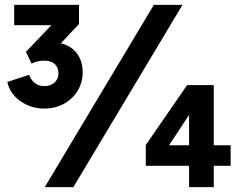

<svg xmlns="http://www.w3.org/2000/svg" viewBox="-20 -765 983 785"><path d="M10 -430 99 -459Q117 -413 161 -413Q187 -413 203 -427.5Q219 -442 219 -466Q219 -489 204 -503Q189 -517 161 -517Q132 -517 109 -505L86 -553L190 -662H38V-745H303V-667L229 -588Q271 -578 294.5 -546.5Q318 -515 318 -469Q318 -428 297.5 -394Q277 -360 241 -340.5Q205 -321 161 -321Q107 -321 63.5 -351.5Q20 -382 10 -430ZM609 -745H726L280 0H163ZM753 -87H576V-172L745 -417H854V-171H923V-87H854V0H753ZM753 -171V-295L671 -171Z"/></svg>

Font: Evergrow Sans 
Style: ExtraBold
Weight: 800
Foundry: 10Web
Version: Version 1.000